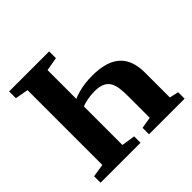

<svg xmlns="http://www.w3.org/2000/svg" viewBox="-183 -923 1104 1104"><g transform="rotate(-45 369.0 -371.5)"><path d="M271.5 -437Q294.5 -448 321.5 -455.2Q348.5 -462.5 377.5 -466Q406.5 -469.5 434.5 -469.5Q483 -469.5 520.5 -461Q558 -452.5 585 -435.8Q612 -419 629.2 -394.5Q646.5 -370 654.8 -337.8Q663 -305.5 663 -266.5V-65L718 -52.5V0H428.5V-52.5L498.5 -64V-239.5Q498.5 -271.5 495.5 -299.8Q492.5 -328 481.5 -350Q470.5 -372 446.8 -384.2Q423 -396.5 382 -396.5Q350 -396.5 319 -390.2Q288 -384 271.5 -375ZM114 -65V-673.5L34 -688V-743H359.5V-688L277 -673.5V-64.5L359.5 -52V0H34.5V-52.5Z"/></g></svg>

Font: Merriweather 48pt ExtraBold
Style: Regular
Weight: 800
Version: Version 2.100